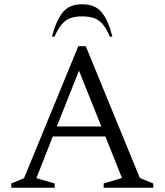

<svg xmlns="http://www.w3.org/2000/svg" viewBox="-20 -882 773 902"><path d="M33 0V-20L93 -45L348 -665H383L637 -46L700 -20V0H467V-20L553 -46L475 -241H228L151 -45L237 -20V0ZM247 -288H456L351 -550ZM224 -710Q243 -783 273.5 -822.5Q304 -862 366 -862Q428 -862 459 -822.5Q490 -783 508 -710H496Q479 -750 461 -770Q443 -790 420 -797.5Q397 -805 366 -805Q335 -805 312.5 -797.5Q290 -790 272 -770Q254 -750 236 -710Z"/></svg>

Font: Spectral SC Light
Style: Regular
Weight: 300
Designer: Jean-Baptiste Levee
Foundry: Production Type
Version: Version 2.001